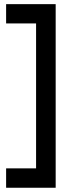

<svg xmlns="http://www.w3.org/2000/svg" viewBox="-20 -770 352 926"><path d="M9.5 135.5V42H154V-657H9.5V-750H248.5V135.5Z"/></svg>

Font: Cabin SemiCondensedMedium
Style: Regular
Weight: 500
Width: 4
Designer: Pablo Impallari
Foundry: Pablo Impallari. http://www.impallari.com Igino Marini. http://www.ikern.com
Version: Version 3.001